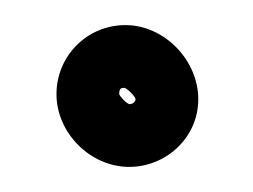

<svg xmlns="http://www.w3.org/2000/svg" viewBox="-20 -405 202 153"><path d="M75 -330C75 -334 76 -335 79 -335C81 -335 88 -328 88 -326C88 -324 86 -322 83 -322C80 -323 75 -329 75 -330ZM25 -330C25 -299 52 -272 83 -272C112 -272 138 -295 138 -326C138 -357 111 -385 80 -385C49 -385 25 -360 25 -330Z"/></svg>

Font: Squarish
Style: Fog
Weight: 400
Foundry: Cannot Into Space Fonts
Version: Version 0.272